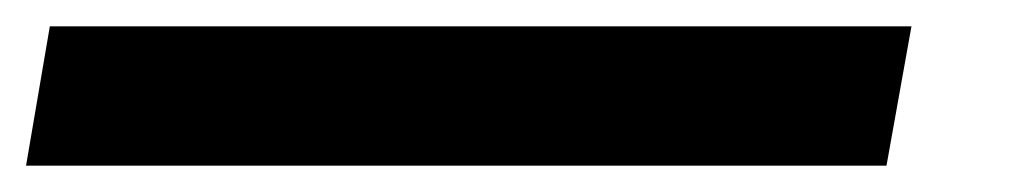

<svg xmlns="http://www.w3.org/2000/svg" viewBox="-95 42 770 146"><path d="M-75.2 168 -57.1 62H598.1L579.1 168Z"/></svg>

Font: Archivo Expanded ExtraBold
Style: Italic
Weight: 800
Width: 7
Italic angle: -10°
Designer: Hector Gatti
Foundry: Omnibus-Type
Version: Version 2.001